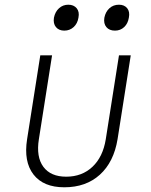

<svg xmlns="http://www.w3.org/2000/svg" viewBox="-20 -785 640 815"><path d="M253 10Q164 10 122 -44.5Q80 -99 95 -194L151 -550H201L145 -194Q133 -119 164 -77Q195 -35 261 -35Q328 -35 372.5 -77Q417 -119 429 -194L485 -550H535L479 -194Q463 -97 404 -43.5Q345 10 253 10ZM468 -655Q444 -655 431.5 -670Q419 -685 423 -710Q428 -735 444.5 -750Q461 -765 485 -765Q508 -765 520 -750Q532 -735 527 -710Q523 -685 507 -670Q491 -655 468 -655ZM253 -655Q230 -655 217.5 -670Q205 -685 209 -710Q214 -735 230.5 -750Q247 -765 270 -765Q293 -765 305.5 -750Q318 -735 313 -710Q309 -685 292.5 -670Q276 -655 253 -655Z"/></svg>

Font: JetBrains Mono Thin
Style: Italic
Weight: 100
Italic angle: -9°
Monospace: yes
Designer: Philipp Nurullin, Konstantin Bulenkov
Foundry: JetBrains
Version: Version 2.305; ttfautohint (v1.8.4.7-5d5b)